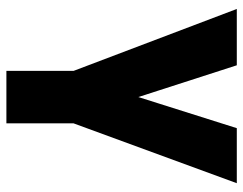

<svg xmlns="http://www.w3.org/2000/svg" viewBox="-100 -450 760 600"><g transform="rotate(90 280.0 -150.0)"><path d="M201.5 210V0L8 -510H184L305 -135H262L380.5 -510H552.5L365.5 0V210Z"/></g></svg>

Font: Geologica Roman
Style: Bold
Weight: 700
Designer: Sindre Bremnes, Frode Helland
Foundry: Monokrom Skriftforlag AS
Version: Version 1.010;gftools[0.9.28]